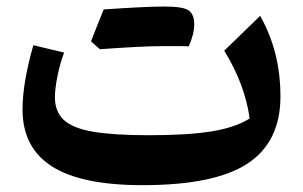

<svg xmlns="http://www.w3.org/2000/svg" viewBox="-20 -553 918 582"><path d="M736.8 -193.8Q722.7 -296.9 659.7 -399.4L768.6 -504.9Q830.1 -396.5 830.1 -260.7Q830.1 -122.6 730.2 -57.1Q630.4 8.3 412.1 8.3Q226.6 8.3 137.5 -48.6Q48.3 -105.5 48.3 -221.2Q48.3 -301.8 81.1 -416L174.3 -393.6Q162.1 -361.3 154.3 -322.8Q146.5 -284.2 146.5 -258.3Q146.5 -214.8 173.1 -189.7Q199.7 -164.6 262 -153.8Q324.2 -143.1 431.2 -143.1Q550.8 -143.1 622.8 -155Q694.8 -167 736.8 -193.8ZM532.7 -413.1H466.8Q412.6 -413.1 282.7 -403.8L255.9 -427.7Q274.4 -475.6 294.4 -524.4Q420.9 -533.2 478.5 -533.2Q536.1 -533.2 552.5 -521Q568.8 -508.8 568.8 -479.5Q568.8 -450.2 552.2 -412.6Q544.4 -413.1 532.7 -413.1Z"/></svg>

Font: Pinar-FD SemiBold
Style: Regular
Weight: 600
Designer: Amin Abedi
Version: Version 2.000